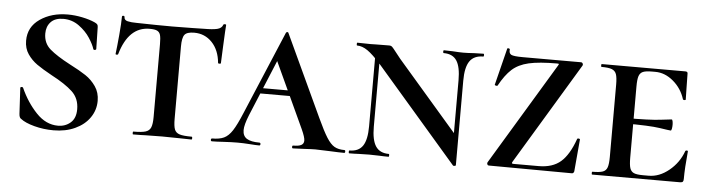

<svg xmlns="http://www.w3.org/2000/svg" viewBox="-39 -648 2993 810"><g transform="rotate(5 1458.0 -243.0)"><path d="M249 -271Q292 -249 317.5 -232Q343 -215 361 -189Q379 -163 379 -128Q379 -89 357 -57Q335 -25 295 -6.5Q255 12 204 12Q161 12 122 1.5Q83 -9 64 -24Q56 -28 55 -45L49 -153V-154Q49 -158 54 -158.5Q59 -159 61 -155Q88 -95 129 -52Q170 -9 221 -9Q252 -9 274 -28Q296 -47 296 -85Q296 -131 265.5 -159.5Q235 -188 176 -219Q136 -241 112.5 -257.5Q89 -274 72.5 -298Q56 -322 56 -355Q56 -413 104.5 -446.5Q153 -480 222 -480Q252 -480 283.5 -473.5Q315 -467 337 -457Q346 -453 349 -449Q352 -445 352 -438L354 -346Q354 -342 349 -341Q344 -340 342 -343Q336 -363 318.5 -390Q301 -417 271.5 -438.5Q242 -460 205 -460Q170 -460 152 -441Q134 -422 134 -392Q134 -351 163 -326Q192 -301 249 -271Z M448 -332Q447 -329 442 -329Q437 -329 437 -332Q441 -363 445.5 -413.5Q450 -464 450 -490Q450 -495 455.5 -495Q461 -495 461 -490Q461 -477 476 -473.5Q491 -470 514 -470Q600 -468 665 -468L752 -469Q769 -470 798 -470Q836 -470 855 -474.5Q874 -479 879 -494Q880 -497 885.5 -497Q891 -497 891 -494Q891 -488 889 -464Q888 -439 886 -401.5Q884 -364 883 -332Q883 -329 877 -329Q871 -329 871 -332Q866 -386 835.5 -418Q805 -450 760 -450Q729 -450 719 -437Q709 -424 709 -387V-81Q709 -50 714.5 -36Q720 -22 736 -17Q752 -12 787 -12Q790 -12 790 -6Q790 0 787 0Q755 0 736 -1L663 -2L593 -1Q574 0 540 0Q538 0 538 -6Q538 -12 540 -12Q575 -12 591.5 -17Q608 -22 614 -36.5Q620 -51 620 -81V-389Q620 -416 616.5 -428Q613 -440 603 -445Q593 -450 571 -450Q482 -450 448 -332Z M1060 -242H1243L1250 -219H1045ZM1434 0Q1414 0 1372 -2Q1330 -4 1312 -4Q1295 -4 1263 -2Q1231 0 1217 0Q1213 0 1213 -6Q1213 -12 1217 -12Q1241 -12 1251.5 -18Q1262 -24 1262 -37Q1262 -51 1247 -84L1112 -376L1149 -434L1020 -123Q1003 -81 1003 -59Q1003 -34 1020.5 -23Q1038 -12 1074 -12Q1079 -12 1079 -6Q1079 0 1074 0Q1060 0 1034 -2Q1006 -4 982 -4Q957 -4 923 -2Q893 0 874 0Q869 0 869 -6Q869 -12 874 -12Q905 -12 924 -21Q943 -30 959 -54.5Q975 -79 997 -132L1145 -483Q1147 -487 1151 -487Q1155 -487 1156 -483L1317 -137Q1342 -83 1358.5 -57Q1375 -31 1391.5 -21.5Q1408 -12 1434 -12Q1438 -12 1438 -6Q1438 0 1434 0Z M1529 -446 1549 -443V-121Q1549 -64 1566.5 -38Q1584 -12 1622 -12Q1624 -12 1624 -6Q1624 0 1622 0Q1598 0 1585 -1L1540 -2L1494 -1Q1480 0 1455 0Q1453 0 1453 -6Q1453 -12 1455 -12Q1494 -12 1511.5 -38Q1529 -64 1529 -121ZM1896 13 1551 -386Q1517 -424 1494 -440Q1471 -456 1449 -456Q1447 -456 1447 -462Q1447 -468 1449 -468L1505 -467Q1514 -467 1528 -467.5Q1542 -468 1584 -468Q1592 -468 1597 -463Q1602 -458 1612 -445L1635 -416L1898 -112L1908 11Q1908 13 1903 14Q1898 15 1896 13ZM1908 11 1888 -20V-347Q1888 -404 1871 -430Q1854 -456 1816 -456Q1813 -456 1813 -462Q1813 -468 1816 -468L1853 -467Q1881 -465 1898 -465Q1915 -465 1945 -467L1983 -468Q1986 -468 1986 -462Q1986 -456 1983 -456Q1944 -456 1926 -430Q1908 -404 1908 -347Z M2304 -452Q2304 -454 2296 -454Q2220 -454 2176.5 -444Q2133 -434 2106 -409.5Q2079 -385 2054 -339Q2053 -338 2050 -338Q2047 -338 2044 -339.5Q2041 -341 2042 -342L2081 -498Q2081 -500 2085 -500Q2088 -500 2090.5 -498.5Q2093 -497 2092 -496Q2090 -479 2100.5 -473.5Q2111 -468 2150 -468H2397Q2401 -468 2403.5 -463.5Q2406 -459 2404 -455L2145 -25Q2142 -20 2143 -18Q2144 -16 2150 -16H2256Q2315 -16 2349.5 -46Q2384 -76 2408 -144Q2409 -147 2414.5 -146.5Q2420 -146 2420 -143L2408 -8Q2408 -5 2405.5 -1.5Q2403 2 2399 2L2046 0Q2042 0 2040 -4.5Q2038 -9 2040 -13L2301 -446Z M2484 -12Q2514 -12 2528 -17Q2542 -22 2547 -36.5Q2552 -51 2552 -81V-387Q2552 -417 2547 -431Q2542 -445 2528 -450.5Q2514 -456 2484 -456Q2482 -456 2482 -462Q2482 -468 2484 -468H2838Q2848 -468 2848 -460L2849 -398Q2850 -379 2850 -350Q2850 -347 2844.5 -347Q2839 -347 2838 -350Q2824 -395 2788.5 -425Q2753 -455 2712 -455H2698Q2671 -455 2659 -449.5Q2647 -444 2642.5 -430Q2638 -416 2638 -386V-85Q2638 -55 2642.5 -41Q2647 -27 2659 -21.5Q2671 -16 2698 -16H2722Q2767 -16 2808 -49.5Q2849 -83 2867 -133Q2868 -136 2873 -136Q2878 -136 2878 -133Q2871 -61 2871 -15Q2871 -7 2868 -3.5Q2865 0 2856 0H2484Q2482 0 2482 -6Q2482 -12 2484 -12ZM2600 -227V-250Q2708 -250 2750.5 -255.5Q2793 -261 2798 -261Q2801 -261 2802.5 -254Q2804 -247 2804 -239Q2804 -230 2802.5 -222Q2801 -214 2798 -214Q2793 -214 2750.5 -220.5Q2708 -227 2600 -227Z"/></g></svg>

Font: Cormorant SC SemiBold
Style: Regular
Weight: 600
Designer: Christian Thalmann (Catharsis Fonts)
Foundry: Catharsis Fonts
Version: Version 4.000